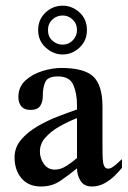

<svg xmlns="http://www.w3.org/2000/svg" viewBox="-20 -660 457 688"><path d="M417 -89.8V-58.6Q406.7 -45.9 390.6 -30Q374.5 -14.2 353.8 -2.9Q333 8.3 309.6 8.3Q281.2 8.3 268.6 -12.2Q255.9 -32.7 255.9 -56.6Q226.6 -32.7 196.5 -12.2Q166.5 8.3 127.4 8.3Q82 8.3 57.1 -21Q32.2 -50.3 32.2 -96.2Q32.2 -131.8 55.7 -159.4Q79.1 -187 115 -207.8Q150.9 -228.5 189 -243.2Q227.1 -257.8 255.9 -267.6V-284.2Q255.9 -325.2 242.7 -355.7Q229.5 -386.2 187.5 -386.2Q152.8 -386.2 143.1 -367.7Q133.3 -349.1 133.3 -314.5Q133.3 -294.9 124 -280.5Q114.7 -266.1 88.9 -266.1Q67.4 -266.1 56.6 -278.8Q45.9 -291.5 45.9 -312.5Q45.9 -348.6 71 -371.6Q96.2 -394.5 132.1 -405.5Q168 -416.5 199.7 -416.5Q282.2 -416.5 314.7 -385.3Q347.2 -354 347.2 -278.3V-146.5Q347.2 -129.4 347.4 -109.1Q347.7 -88.9 349.6 -77.6Q350.6 -69.3 354.7 -62.5Q358.9 -55.7 368.7 -55.7Q378.4 -55.7 394.5 -69.6Q410.6 -83.5 417 -89.8ZM255.9 -93.8V-236.8Q223.6 -224.1 193.1 -206.8Q162.6 -189.5 142.8 -167.2Q123 -145 123 -116.7Q123 -92.8 137.2 -72.5Q151.4 -52.2 177.2 -52.2Q197.3 -52.2 218.3 -65.7Q239.3 -79.1 255.9 -93.8ZM291.5 -552.2Q291.5 -514.2 264.9 -489.5Q238.3 -464.8 204.6 -464.8Q170.9 -464.8 143.8 -489.5Q116.7 -514.2 116.7 -552.2Q116.7 -589.8 142.8 -614.7Q168.9 -639.6 204.6 -639.6Q238.3 -639.6 264.9 -615.5Q291.5 -591.3 291.5 -552.2ZM255.9 -552.2Q255.9 -575.2 240.5 -589.8Q225.1 -604.5 204.6 -604.5Q183.1 -604.5 167.5 -589.8Q151.9 -575.2 151.9 -552.2Q151.9 -528.3 168 -514.2Q184.1 -500 204.6 -500Q226.1 -500 241 -515.6Q255.9 -531.2 255.9 -552.2Z"/></svg>

Font: Scheherazade New Medium
Style: Regular
Weight: 500
Designer: SIL International
Foundry: SIL International
Version: Version 4.000